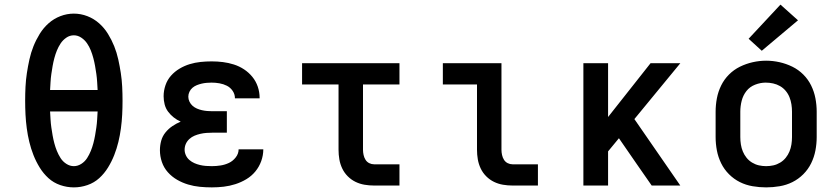

<svg xmlns="http://www.w3.org/2000/svg" viewBox="-20 -804 3640 832"><path d="M300 8Q270 8 241 -2Q212 -12 190 -32Q168 -52 152 -78Q136 -104 125 -132Q114 -160 107 -189Q100 -218 96 -248Q92 -278 90.5 -307.5Q89 -337 89 -368Q89 -398 90.5 -428Q92 -458 96.5 -487.5Q101 -517 107.5 -546.5Q114 -576 125 -603.5Q136 -631 152 -657Q168 -683 190.5 -703Q213 -723 241.5 -734Q270 -745 300 -745Q330 -745 358.5 -734Q387 -723 409.5 -703Q432 -683 448 -657Q464 -631 475 -603.5Q486 -576 492.5 -546.5Q499 -517 503.5 -487.5Q508 -458 509.5 -428Q511 -398 511 -367Q511 -337 509.5 -307.5Q508 -278 504 -248Q500 -218 493 -189Q486 -160 475 -132Q464 -104 448 -78Q432 -52 410 -32Q388 -12 359 -2Q330 8 300 8ZM197 -414H403Q402 -431 401 -448.5Q400 -466 397.5 -483.5Q395 -501 392 -518Q389 -535 384.5 -552Q380 -569 373.5 -585.5Q367 -602 357 -616.5Q347 -631 332 -641Q317 -651 300 -651Q282 -651 267 -640.5Q252 -630 242.5 -615.5Q233 -601 226.5 -585Q220 -569 215.5 -552Q211 -535 208 -518Q205 -501 202.5 -483.5Q200 -466 199 -448.5Q198 -431 197 -414ZM300 -84Q317 -84 332.5 -94Q348 -104 357.5 -119Q367 -134 373.5 -150Q380 -166 384.5 -183Q389 -200 392 -217Q395 -234 397.5 -251.5Q400 -269 401 -286.5Q402 -304 403 -321H197Q198 -304 199 -286.5Q200 -269 202.5 -251.5Q205 -234 208 -217Q211 -200 215.5 -183Q220 -166 226.5 -150Q233 -134 242.5 -119Q252 -104 267.5 -94Q283 -84 300 -84Z M898 8Q872 8 846 5.5Q820 3 795 -4.5Q770 -12 747.5 -25Q725 -38 707.5 -57.5Q690 -77 681.5 -102Q673 -127 673 -153Q673 -174 678.5 -194Q684 -214 697 -230Q710 -246 727 -257.5Q744 -269 763 -277Q747 -284 733 -295Q719 -306 708.5 -320Q698 -334 693.5 -351.5Q689 -369 689 -387Q689 -411 697 -434.5Q705 -458 721 -476Q737 -494 758 -506.5Q779 -519 802 -526Q825 -533 849 -535.5Q873 -538 897 -538Q922 -538 946 -535Q970 -532 993.5 -524.5Q1017 -517 1037.5 -503.5Q1058 -490 1073.5 -471Q1089 -452 1097 -428.5Q1105 -405 1105 -380Q1105 -380 1105 -379.5Q1105 -379 1105 -378H998Q998 -378 998 -378.5Q998 -379 998 -379Q998 -396 988 -410.5Q978 -425 963 -432.5Q948 -440 931 -443Q914 -446 897 -446Q886 -446 875 -445Q864 -444 853.5 -441.5Q843 -439 833 -435Q823 -431 814.5 -424Q806 -417 801 -406.5Q796 -396 796 -385Q796 -385 796 -385Q796 -385 796 -385Q796 -374 801 -363.5Q806 -353 814.5 -345.5Q823 -338 833.5 -333.5Q844 -329 855 -326.5Q866 -324 877.5 -323Q889 -322 900 -322H963V-229H900Q887 -229 874 -228Q861 -227 848 -224Q835 -221 823 -216Q811 -211 801 -202Q791 -193 785.5 -181Q780 -169 780 -155Q780 -155 780 -155Q780 -155 780 -155Q780 -143 785.5 -131Q791 -119 801 -110.5Q811 -102 822.5 -97Q834 -92 846.5 -89Q859 -86 872 -85Q885 -84 898 -84Q917 -84 936 -87Q955 -90 972 -98Q989 -106 1001.5 -122Q1014 -138 1014 -157H1121Q1121 -157 1121 -157Q1121 -157 1121 -157Q1121 -131 1112 -106Q1103 -81 1086.5 -61Q1070 -41 1047.5 -27.5Q1025 -14 1000 -6Q975 2 949.5 5Q924 8 898 8Z M1601 0Q1580 0 1559.5 -3.5Q1539 -7 1520.5 -16Q1502 -25 1487 -40Q1472 -55 1463 -74Q1454 -93 1450.5 -113.5Q1447 -134 1447 -155V-438H1289V-530H1711V-438H1553V-155Q1553 -144 1555.5 -132.5Q1558 -121 1564 -111.5Q1570 -102 1580 -97Q1590 -92 1601 -92H1711V0Z M2201 0Q2180 0 2159.5 -3.5Q2139 -7 2120.5 -16Q2102 -25 2087 -40Q2072 -55 2063 -74Q2054 -93 2050.5 -113.5Q2047 -134 2047 -155V-438H1899V-530H2153V-155Q2153 -144 2155.5 -132.5Q2158 -121 2164 -111.5Q2170 -102 2180 -97Q2190 -92 2201 -92H2311V0Z M2508 0V-530H2615V-297L2799 -530H2928L2729 -288L2928 0H2804L2740 -92L2662 -205L2615 -148V0Z M3300 8Q3271 8 3241.5 3Q3212 -2 3186 -15Q3160 -28 3139 -49Q3118 -70 3105 -96.5Q3092 -123 3086.5 -152Q3081 -181 3081 -210V-320Q3081 -349 3086.5 -378Q3092 -407 3105 -433.5Q3118 -460 3139 -481Q3160 -502 3186.5 -515Q3213 -528 3242 -534.5Q3271 -541 3300 -541Q3329 -541 3358 -534.5Q3387 -528 3413.5 -515Q3440 -502 3461 -481Q3482 -460 3495 -433.5Q3508 -407 3513.5 -378Q3519 -349 3519 -320V-210Q3519 -181 3513.5 -152Q3508 -123 3495 -96.5Q3482 -70 3461 -49Q3440 -28 3414 -15Q3388 -2 3358.5 3Q3329 8 3300 8ZM3300 -84Q3316 -84 3331.5 -87.5Q3347 -91 3361 -99.5Q3375 -108 3385 -120.5Q3395 -133 3401 -147.5Q3407 -162 3409.5 -178Q3412 -194 3412 -210V-320Q3412 -336 3409.5 -352Q3407 -368 3401 -383Q3395 -398 3384.5 -410.5Q3374 -423 3360 -431Q3346 -439 3330 -442.5Q3314 -446 3298 -446Q3275 -446 3252 -437Q3229 -428 3214.5 -409.5Q3200 -391 3194 -367.5Q3188 -344 3188 -320V-210Q3188 -194 3190.5 -178Q3193 -162 3199 -147.5Q3205 -133 3215 -120.5Q3225 -108 3239 -99.5Q3253 -91 3268.5 -87.5Q3284 -84 3300 -84ZM3281 -584 3224 -636 3362 -784 3438 -716Z"/></svg>

Font: Iosevka Slab Semibold Extended
Style: Regular
Weight: 600
Width: 7
Monospace: yes
Designer: Belleve Invis
Foundry: Belleve Invis
Version: Version 11.1.0; ttfautohint (v1.8.3)